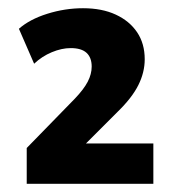

<svg xmlns="http://www.w3.org/2000/svg" viewBox="-20 -729 420 467"><path d="M45 -282V-369L162 -489Q184 -512 193.5 -530.5Q203 -549 203 -567Q203 -589 190.5 -600.5Q178 -612 152 -612Q130 -612 106 -602Q82 -592 63 -574L26 -659Q52 -682 95 -695.5Q138 -709 182 -709Q228 -709 261.5 -693.5Q295 -678 313.5 -650.5Q332 -623 332 -585Q332 -553 316.5 -522Q301 -491 266 -457L181 -372V-380H353V-282Z"/></svg>

Font: Nunito Sans 12pt ExtraLight 12pt ExtraBold
Style: Regular
Weight: 800
Version: Version 3.101;gftools[0.9.27]